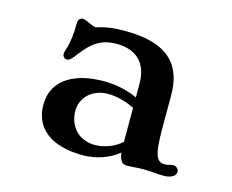

<svg xmlns="http://www.w3.org/2000/svg" viewBox="-67 -870 718 595"><g transform="rotate(15 291.5 -572.5)"><path d="M240.7 -368.7C282.2 -368.7 324.7 -383.3 354 -407.7C357.4 -379.9 367.2 -373 380.9 -373C397.5 -373 414.6 -375.5 433.6 -375.5C456.1 -375.5 476.6 -372.1 497.1 -372.1C527.8 -372.1 537.6 -384.8 537.6 -394.5C537.6 -403.8 529.3 -411.6 520.5 -411.6C510.3 -411.6 502.9 -407.2 495.1 -407.2C467.3 -407.2 457 -421.9 457 -514.2V-618.2C457 -704.1 419.9 -774.9 267.6 -774.9C231.9 -774.9 210.4 -771.5 189.9 -766.1L184.6 -764.6C181.2 -763.2 178.2 -762.2 175.8 -762.2C165.5 -762.2 143.6 -777.3 131.8 -777.3C126 -777.3 116.7 -774.4 116.7 -757.8C116.7 -729.5 113.8 -697.8 106.4 -675.8C104 -668.5 101.6 -662.1 102.1 -655.3C102.1 -649.4 107.9 -642.6 115.7 -642.6C122.6 -642.6 128.9 -646 145 -668.5C178.7 -713.4 210.4 -729.5 252 -729.5C318.4 -729.5 353 -693.4 353 -627.4V-584.5C319.3 -600.1 281.2 -607.4 244.6 -607.4C159.7 -607.4 82 -574.7 82 -488.3C82 -415.5 135.3 -368.7 240.7 -368.7ZM268.1 -409.2C213.9 -409.2 182.6 -448.2 182.6 -496.6C182.6 -537.6 215.8 -572.8 267.6 -572.8C296.9 -572.8 328.6 -563.5 353 -550.8V-441.9C329.6 -420.9 297.9 -409.2 268.1 -409.2Z"/></g></svg>

Font: Stoke
Style: Regular
Weight: 400
Designer: Nicole Fally
Foundry: Nicole Fally
Version: Version 1.002